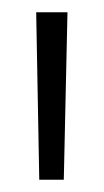

<svg xmlns="http://www.w3.org/2000/svg" viewBox="-20 -720 169 313"><path d="M44 -427 39 -700H90L84 -427Z"/></svg>

Font: Georama Extra Condensed Light
Style: Regular
Weight: 300
Width: 2
Designer: Jean-Baptiste Levee
Foundry: Production Type
Version: Version 1.000